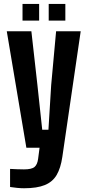

<svg xmlns="http://www.w3.org/2000/svg" viewBox="-20 -761 450 989"><path d="M103.9 208.7Q88 208.7 68.2 206.8Q48.3 204.9 31.9 202.2V109Q44.8 109.8 67 110.7Q89.2 111.5 103.6 111.5Q142.6 111.5 157.5 99.3Q172.4 87.1 176.3 57.4L183.8 0H115.8L14.9 -600H141.6L172.8 -322.5L197.5 -92.7H229.5L243.6 -322.5L269 -600H395.7L301 47.7Q292.6 104.8 271.8 140.3Q251.1 175.8 210.9 192.2Q170.8 208.7 103.9 208.7ZM230.9 -655V-740.7H316.6V-655ZM96 -655V-740.7H181.6V-655Z"/></svg>

Font: Big Shoulders Thin
Style: Regular
Weight: 100
Designer: Patric King
Foundry: XO Type Co
Version: Version 2.002